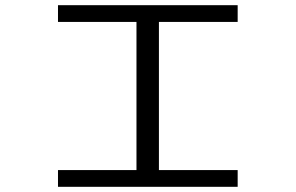

<svg xmlns="http://www.w3.org/2000/svg" viewBox="-20 -720 1140 740"><path d="M203.5 0V-64.5H506V-635.5H203.5V-700H896V-635.5H592.5V-64.5H896V0Z"/></svg>

Font: Trispace Expanded Light
Style: Regular
Weight: 300
Width: 7
Designer: Tyler Finck
Foundry: Etcetera Type Company
Version: Version 1.210; ttfautohint (v1.8.3)